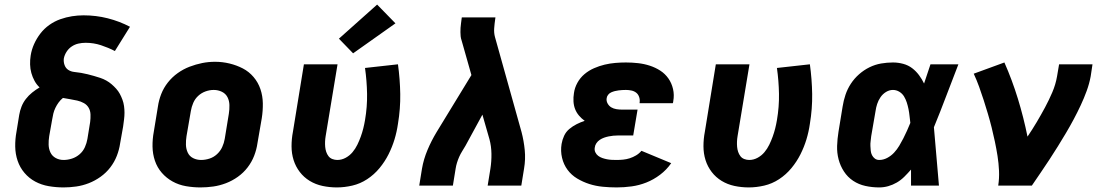

<svg xmlns="http://www.w3.org/2000/svg" viewBox="-20 -811 4840 839"><path d="M258 8Q225 8 193 2.5Q161 -3 134 -17.5Q107 -32 87 -55.5Q67 -79 57 -108.5Q47 -138 46.5 -170.5Q46 -203 52 -235L64 -309Q67 -327 74 -345Q81 -363 93 -378.5Q105 -394 120.5 -406.5Q136 -419 153 -429Q140 -441 131 -457.5Q122 -474 117 -492Q112 -510 111.5 -529.5Q111 -549 114 -568Q118 -594 129 -618.5Q140 -643 156.5 -664.5Q173 -686 195.5 -702Q218 -718 243.5 -727Q269 -736 294.5 -740Q320 -744 345 -744Q400 -744 451 -731Q502 -718 548 -694L482 -588Q453 -603 421 -613.5Q389 -624 354 -624Q338 -624 322.5 -620.5Q307 -617 293.5 -608Q280 -599 271 -585Q262 -571 259 -556Q257 -541 262 -527Q267 -513 278.5 -505.5Q290 -498 305 -496.5Q320 -495 334.5 -492.5Q349 -490 363 -486.5Q377 -483 391 -479Q405 -475 418.5 -470.5Q432 -466 444.5 -459Q457 -452 467.5 -443Q478 -434 487.5 -423.5Q497 -413 503.5 -401Q510 -389 515 -375.5Q520 -362 522 -347.5Q524 -333 524 -318.5Q524 -304 522 -288.5Q520 -273 518 -258L505 -185Q501 -157 490.5 -130Q480 -103 462 -79.5Q444 -56 419.5 -38.5Q395 -21 368 -10.5Q341 0 313 4Q285 8 258 8ZM258 -112Q276 -112 294.5 -118Q313 -124 328 -137Q343 -150 351 -168Q359 -186 362 -204L374 -278Q376 -294 375.5 -310.5Q375 -327 367.5 -340Q360 -353 346.5 -360.5Q333 -368 317.5 -371.5Q302 -375 286.5 -377.5Q271 -380 255 -383Q244 -374 236 -363Q228 -352 222 -339.5Q216 -327 213 -314.5Q210 -302 208 -289L195 -216Q192 -197 192.5 -178.5Q193 -160 200.5 -144.5Q208 -129 223.5 -120.5Q239 -112 258 -112Z M856 8Q824 8 792.5 2.5Q761 -3 734 -18Q707 -33 687 -56Q667 -79 657 -108.5Q647 -138 646.5 -170.5Q646 -203 652 -235L670 -345Q674 -373 684.5 -400Q695 -427 713.5 -450.5Q732 -474 756.5 -491.5Q781 -509 808.5 -519.5Q836 -530 863.5 -535.5Q891 -541 920 -541Q952 -541 983 -533.5Q1014 -526 1041 -512Q1068 -498 1088 -474.5Q1108 -451 1118 -421.5Q1128 -392 1128.5 -359.5Q1129 -327 1124 -295L1105 -185Q1101 -157 1090.5 -130Q1080 -103 1062 -79.5Q1044 -56 1019.5 -38.5Q995 -21 967.5 -10.5Q940 0 912 4Q884 8 856 8ZM859 -112Q877 -112 895.5 -118Q914 -124 928.5 -137.5Q943 -151 951 -168.5Q959 -186 962 -204L980 -314Q983 -333 982.5 -352Q982 -371 974 -386.5Q966 -402 949.5 -410Q933 -418 914 -418Q896 -418 878 -411.5Q860 -405 846 -392Q832 -379 824.5 -361.5Q817 -344 814 -326L795 -216Q792 -197 792.5 -178.5Q793 -160 800.5 -144Q808 -128 824 -120Q840 -112 859 -112Z M1452 8Q1420 8 1389.5 1.5Q1359 -5 1333.5 -20.5Q1308 -36 1290 -59.5Q1272 -83 1263 -111.5Q1254 -140 1254 -172Q1254 -204 1260 -235L1308 -530H1455L1403 -216Q1401 -204 1400.5 -192.5Q1400 -181 1401 -169.5Q1402 -158 1405.5 -147.5Q1409 -137 1415.5 -128.5Q1422 -120 1432.5 -116Q1443 -112 1454 -112Q1473 -112 1490.5 -121.5Q1508 -131 1520.5 -146Q1533 -161 1541.5 -178.5Q1550 -196 1556.5 -214Q1563 -232 1567.5 -250Q1572 -268 1575 -286Q1585 -344 1584 -401Q1583 -458 1575 -514L1719 -530Q1728 -465 1729 -400.5Q1730 -336 1719 -270Q1714 -235 1704 -202Q1694 -169 1678 -137Q1662 -105 1638.5 -76.5Q1615 -48 1584.5 -28Q1554 -8 1519.5 0Q1485 8 1452 8ZM1523 -578 1461 -642 1628 -791 1708 -709Z M1812 0 1824 -74Q1831 -115 1848 -155.5Q1865 -196 1888 -234L2040 -483L2002 -617Q2000 -626 1997 -634.5Q1994 -643 1993 -652Q1992 -661 1992 -670.5Q1992 -680 1992.5 -689.5Q1993 -699 1994.5 -708.5Q1996 -718 1997 -728L1998 -735H2145L2144 -728Q2141 -708 2139.5 -687.5Q2138 -667 2143 -649L2259 -234Q2269 -196 2273 -155.5Q2277 -115 2270 -74L2258 0H2111L2123 -74Q2128 -106 2127.5 -139Q2127 -172 2119 -202L2088 -310L2014 -174Q2007 -162 1999.5 -150Q1992 -138 1986.5 -125.5Q1981 -113 1977 -100Q1973 -87 1971 -74L1959 0Z M2675 8Q2644 8 2613.5 5Q2583 2 2555 -7Q2527 -16 2502 -31Q2477 -46 2460 -69Q2443 -92 2436 -121.5Q2429 -151 2434 -182Q2437 -200 2445 -217.5Q2453 -235 2468 -247.5Q2483 -260 2500 -268.5Q2517 -277 2535 -283Q2521 -293 2510 -306Q2499 -319 2493 -334.5Q2487 -350 2486 -368Q2485 -386 2488 -404Q2491 -427 2503 -449Q2515 -471 2534 -487Q2553 -503 2576 -513Q2599 -523 2622 -528.5Q2645 -534 2668.5 -536Q2692 -538 2715 -538Q2742 -538 2768.5 -535Q2795 -532 2819.5 -524Q2844 -516 2865 -502.5Q2886 -489 2900.5 -468.5Q2915 -448 2921 -422Q2927 -396 2922 -369Q2922 -367 2921.5 -364.5Q2921 -362 2920 -360H2775Q2775 -361 2775 -361.5Q2775 -362 2775 -363Q2777 -375 2773 -387Q2769 -399 2760 -406Q2751 -413 2739 -415.5Q2727 -418 2715 -418Q2707 -418 2699 -417.5Q2691 -417 2683 -416Q2675 -415 2667 -413Q2659 -411 2651 -407.5Q2643 -404 2637.5 -397Q2632 -390 2631 -382Q2629 -370 2635 -359Q2641 -348 2651 -342Q2661 -336 2673.5 -334Q2686 -332 2699 -332H2766L2747 -219H2680Q2670 -219 2660 -218Q2650 -217 2640 -215Q2630 -213 2620 -209.5Q2610 -206 2601 -200Q2592 -194 2586 -185Q2580 -176 2579 -166Q2577 -155 2581.5 -145.5Q2586 -136 2594 -130Q2602 -124 2612 -120.5Q2622 -117 2632.5 -115Q2643 -113 2653.5 -112.5Q2664 -112 2675 -112Q2689 -112 2703.5 -113.5Q2718 -115 2732 -119.5Q2746 -124 2759.5 -132Q2773 -140 2783 -152L2913 -98Q2893 -69 2864.5 -47.5Q2836 -26 2804.5 -13.5Q2773 -1 2740 3.5Q2707 8 2675 8Z M3252 8Q3220 8 3189.5 1.5Q3159 -5 3133.5 -20.5Q3108 -36 3090 -59.5Q3072 -83 3063 -111.5Q3054 -140 3054 -172Q3054 -204 3060 -235L3108 -530H3255L3203 -216Q3201 -204 3200.5 -192.5Q3200 -181 3201 -169.5Q3202 -158 3205.5 -147.5Q3209 -137 3215.5 -128.5Q3222 -120 3232.5 -116Q3243 -112 3254 -112Q3273 -112 3290.5 -121.5Q3308 -131 3320.5 -146Q3333 -161 3341.5 -178.5Q3350 -196 3356.5 -214Q3363 -232 3367.5 -250Q3372 -268 3375 -286Q3385 -344 3384 -401Q3383 -458 3375 -514L3519 -530Q3528 -465 3529 -400.5Q3530 -336 3519 -270Q3514 -235 3504 -202Q3494 -169 3478 -137Q3462 -105 3438.5 -76.5Q3415 -48 3384.5 -28Q3354 -8 3319.5 0Q3285 8 3252 8Z M3822 8Q3791 8 3761.5 1.5Q3732 -5 3708 -21Q3684 -37 3668 -61.5Q3652 -86 3644.5 -114.5Q3637 -143 3638 -173.5Q3639 -204 3644 -235L3662 -345Q3666 -371 3674.5 -396.5Q3683 -422 3698 -445Q3713 -468 3734 -486.5Q3755 -505 3779.5 -517Q3804 -529 3830 -533.5Q3856 -538 3882 -538Q3905 -538 3927 -532Q3949 -526 3966 -513Q3983 -500 3996 -482.5Q4009 -465 4018 -446Q4025 -467 4032 -488Q4039 -509 4046 -530H4168Q4141 -461 4115 -392Q4089 -323 4061 -255Q4067 -191 4072 -127.5Q4077 -64 4083 0H3961Q3961 -18 3961 -35.5Q3961 -53 3961 -70Q3947 -54 3932 -39Q3917 -24 3899 -13.5Q3881 -3 3861.5 2.5Q3842 8 3822 8ZM3822 -112Q3840 -112 3857 -121Q3874 -130 3887 -144Q3900 -158 3909.5 -174Q3919 -190 3927.5 -206.5Q3936 -223 3943.5 -240Q3951 -257 3958 -274Q3956 -289 3954.5 -304Q3953 -319 3950 -334Q3947 -349 3942.5 -363Q3938 -377 3930.5 -389.5Q3923 -402 3910 -410Q3897 -418 3882 -418Q3866 -418 3851.5 -409Q3837 -400 3827.5 -386Q3818 -372 3813 -356.5Q3808 -341 3806 -326L3787 -216Q3786 -205 3784.5 -194.5Q3783 -184 3783.5 -173Q3784 -162 3785 -152Q3786 -142 3790.5 -133Q3795 -124 3803 -118Q3811 -112 3822 -112Z M4342 0Q4347 -32 4345.5 -65Q4344 -98 4339 -129.5Q4334 -161 4327.5 -192Q4321 -223 4313.5 -253Q4306 -283 4297 -313.5Q4288 -344 4278.5 -373.5Q4269 -403 4258.5 -432Q4248 -461 4235 -489L4369 -538Q4403 -461 4428 -379.5Q4453 -298 4470 -214Q4491 -245 4510 -277Q4529 -309 4546.5 -341.5Q4564 -374 4578.5 -408Q4593 -442 4599 -477L4608 -530H4754L4746 -477Q4740 -445 4728.5 -413.5Q4717 -382 4702.5 -351Q4688 -320 4672 -290Q4656 -260 4638.5 -230.5Q4621 -201 4603 -172Q4585 -143 4566 -114Q4547 -85 4527.5 -56.5Q4508 -28 4489 0Z"/></svg>

Font: Iosevka Curly Heavy Extended
Style: Italic
Weight: 900
Width: 7
Italic angle: -9°
Monospace: yes
Designer: Belleve Invis
Foundry: Belleve Invis
Version: Version 11.1.0; ttfautohint (v1.8.3)